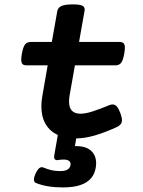

<svg xmlns="http://www.w3.org/2000/svg" viewBox="-20 -610 640 861"><path d="M292 -181.2Q289.6 -168.9 289.6 -154.3Q289.6 -100.1 340.8 -100.1Q363.3 -100.1 395.3 -110.4Q427.2 -120.6 469.7 -138.2Q477.1 -141.6 484.9 -141.6Q495.6 -141.6 503.9 -132.6Q512.2 -123.5 520 -102.1Q526.9 -82.5 526.9 -71.3Q526.9 -60.1 521 -52.7Q515.1 -45.4 503.4 -40Q451.2 -16.1 406.2 -2.9Q361.3 10.3 321.8 10.7L315.9 45.4Q362.8 43.9 387 64.9Q411.1 85.9 411.1 122.1Q411.1 139.6 405.3 158.2Q399.4 176.8 387.7 189.9Q353 230.5 262.2 230.5Q189.5 230.5 141.1 210.4Q132.3 207 132.3 194.8Q132.3 184.1 139.2 168.9Q145 155.8 152.3 147.7Q159.7 139.6 167.5 139.6Q170.9 139.6 172.9 140.6Q193.4 148.9 210.2 153.1Q227.1 157.2 249.5 157.2Q274.9 157.2 285.6 148.4Q296.4 139.6 296.4 126Q296.4 105.5 264.6 105.5Q254.4 105.5 238.8 107.9Q232.4 109.4 227.5 105.7Q222.7 102.1 222.7 93.8Q222.7 89.8 223.1 87.9L239.3 -4.9Q203.6 -21 184.6 -53.7Q165.5 -86.4 165.5 -133.3Q165.5 -154.8 169.9 -179.7L193.8 -316.9H99.6Q86.9 -316.9 81.1 -322.5Q75.2 -328.1 75.2 -342.8Q75.2 -353 78.1 -369.1Q83.5 -399.4 92.3 -410.6Q101.1 -421.9 118.2 -421.9H212.4L236.8 -559.6Q239.7 -576.2 255.9 -583.3Q272 -590.3 306.6 -590.3Q336.4 -590.3 348.1 -585Q359.9 -579.6 359.9 -567.4Q359.9 -565.4 358.9 -559.6L334.5 -421.9H515.6Q528.3 -421.9 534.2 -416Q540 -410.2 540 -395.5Q540 -385.3 537.1 -369.1Q531.7 -338.9 522.9 -327.9Q514.2 -316.9 497.1 -316.9H315.9Z"/></svg>

Font: Courier Prime
Style: Bold Italic
Weight: 700
Italic angle: -10°
Designer: Alan Dague-Greene
Foundry: Quote-Unquote Apps
Version: Version 3.018